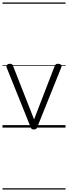

<svg xmlns="http://www.w3.org/2000/svg" viewBox="-20 -1030 549 1550"><path d="M254 15Q240 15 235 10Q230 5 227 -4L34 -484Q29 -496 36.5 -505.5Q44 -515 60 -515Q72 -515 77.5 -510.5Q83 -506 86 -496L255 -66L421 -496Q425 -506 430.5 -510.5Q436 -515 447 -515Q466 -515 473 -506.5Q480 -498 474 -484L281 -4Q278 5 272.5 10Q267 15 254 15ZM0 490H509V500H0ZM0 -20H509V0H0ZM0 -505H509V-500H0ZM0 -1010H509V-1000H0Z"/></svg>

Font: Playwrite NG Modern Guides
Style: Regular
Weight: 400
Designer: Veronika Burian, José Scaglione
Foundry: TypeTogether
Version: Version 1.003